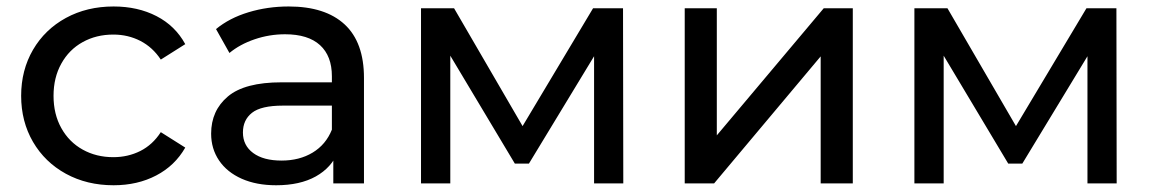

<svg xmlns="http://www.w3.org/2000/svg" viewBox="-20 -555 3492 581"><path d="M44 -265Q44 -342.7 79.9 -404.4Q115.9 -466 179.4 -500.7Q243 -535.4 323.7 -535.4Q397 -535.4 453.6 -506.2Q510.3 -477 540.6 -421.4L466.6 -374.7Q441.9 -412.1 404.6 -431.3Q367.3 -450.4 322.9 -450.4Q271.3 -450.4 230.2 -427.6Q189.1 -404.9 165.6 -362.6Q142 -320.4 142 -265Q142 -209.4 165.6 -167.3Q189.1 -125.1 230.2 -102.3Q271.3 -79.4 322.9 -79.4Q367.3 -79.4 404.6 -98.1Q441.9 -116.9 466.6 -155.1L540.6 -108.4Q509.4 -53.7 452.8 -24.1Q396.1 5.6 323.7 5.6Q243 5.6 179.4 -29.2Q115.9 -64 79.9 -125.6Q44 -187.3 44 -265Z M988.6 -111.9 984.3 -133.1V-324.3Q984.3 -385.6 948.4 -418.4Q912.4 -451.3 842.6 -451.3Q795.1 -451.3 750.5 -436.1Q705.9 -420.9 674.3 -394.7L633.7 -467Q674.1 -500.4 731.9 -517.9Q789.6 -535.4 853.6 -535.4Q964.1 -535.4 1022.8 -481.2Q1081.4 -427 1081.4 -319.3V0H988.6ZM618.9 -150.6Q618.9 -220.3 669.6 -263.1Q720.4 -305.9 832 -305.9H999.6V-235.4H836.1Q770.1 -235.4 742.6 -213.7Q715.1 -192 715.1 -154.1Q715.1 -114.9 746.1 -92Q777.1 -69.1 831.9 -69.1Q886 -69.1 926 -93.2Q966 -117.3 984.3 -162.6L1002.9 -95.6Q983.4 -47.9 935.6 -21.1Q887.7 5.6 815.6 5.6Q756 5.6 711.5 -14.1Q667 -33.9 642.9 -69.4Q618.9 -104.9 618.9 -150.6Z M1254 -529.9H1354.1L1581.4 -138.9H1540.7L1774.6 -529.9H1865.3L1866.1 0H1777.7V-421.1L1794 -411.7L1580.6 -60H1537.9L1323.4 -418.6L1342.6 -422.9V0H1254Z M2052 -529.9H2149.1V-145.4L2472.6 -529.9H2560.6V0H2463.4V-384.4L2140.9 0H2052Z M2747 -529.9H2847.1L3074.4 -138.9H3033.7L3267.6 -529.9H3358.3L3359.1 0H3270.7V-421.1L3287 -411.7L3073.6 -60H3030.9L2816.4 -418.6L2835.6 -422.9V0H2747Z"/></svg>

Font: iiserrat Thin
Style: Regular
Weight: 100
Designer: Akira Ohta
Foundry: Akira Ohta
Version: Version 1.200;Glyphs 3.3.1 (3343)